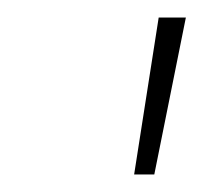

<svg xmlns="http://www.w3.org/2000/svg" viewBox="-20 -730 232 219"><path d="M133 -531 161 -710H192L156 -531Z"/></svg>

Font: Livvic Thin
Style: Italic
Weight: 250
Italic angle: -10°
Designer: Jacques Le Bailly, Baron von Fonthausen
Version: Version 1.001; ttfautohint (v1.8.2)